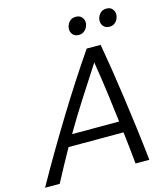

<svg xmlns="http://www.w3.org/2000/svg" viewBox="-166 -979 935 1076"><g transform="rotate(-15 301.5 -440.5)"><path d="M-39 0Q14 -95 68 -186.5Q122 -278 175.5 -365Q229 -452 282.5 -534.5Q336 -617 388 -693H469Q482 -620 494.5 -540.5Q507 -461 519 -375Q531 -289 543 -195.5Q555 -102 566 0H486Q482 -47 476.5 -93Q471 -139 466 -186H147Q122 -141 96.5 -94.5Q71 -48 46 0ZM185 -251H458Q448 -337 436 -426Q424 -515 409 -607Q351 -517 294.5 -429.5Q238 -342 185 -251ZM545 -778Q522 -778 510 -791.5Q498 -805 498 -823Q498 -845 512.5 -863Q527 -881 552 -881Q575 -881 586.5 -867Q598 -853 598 -836Q598 -822 591.5 -808.5Q585 -795 573 -786.5Q561 -778 545 -778ZM366 -778Q344 -778 332 -791.5Q320 -805 320 -823Q320 -845 334.5 -863Q349 -881 374 -881Q397 -881 409 -867Q421 -853 421 -836Q421 -822 414 -808.5Q407 -795 395 -786.5Q383 -778 366 -778Z"/></g></svg>

Font: Ubuntu Sans
Style: Italic
Weight: 400
Italic angle: -13.5°
Designer: Dalton Maag Ltd
Foundry: Dalton Maag Ltd
Version: Version 1.006